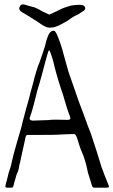

<svg xmlns="http://www.w3.org/2000/svg" viewBox="-20 -861 520 881"><path d="M6 -13Q6 -16 7 -18Q7 -20 8 -23Q9 -26 11 -32L20 -69Q22 -75 27 -90Q32 -105 34 -118Q39 -142 53 -191L61 -219Q80 -281 85 -306L99 -359Q109 -392 111 -401Q118 -431 131 -476L138 -504L144 -525Q154 -559 161 -574Q163 -580 175.5 -615.5Q188 -651 192 -672Q199 -696 206.5 -708Q214 -720 227 -720Q232 -720 237 -711Q242 -702 247 -689Q252 -676 254 -670Q262 -651 282 -575L290 -547Q291 -539 323 -449L342 -394L360 -347Q388 -268 396 -251Q431 -145 437 -123Q444 -97 459.5 -58Q475 -19 477 -14Q480 -7 480 -4Q480 0 469 0H413Q409 0 406.5 -1.5Q404 -3 402 -9Q398 -20 391 -45Q382 -70 379 -90Q376 -105 369.5 -126Q363 -147 358 -158Q349 -177 342 -201L333 -230Q328 -241 325.5 -243.5Q323 -246 317 -246Q296 -246 286 -245L243 -243Q235 -242 169 -242H108H106Q100 -242 97 -231L95 -221L91 -202Q89 -196 78 -144Q75 -127 68 -100Q66 -80 59 -67Q57 -64 54 -53Q51 -42 49 -35Q46 -27 42 -9Q41 -8 40 -4.5Q39 -1 37 -0.5Q35 0 31 0H11Q2 0 6 -13ZM202 -310Q214 -312 236 -312L290 -311Q303 -311 303 -318Q303 -323 296 -340Q290 -355 278 -396Q269 -429 260 -453Q250 -483 238.5 -524Q227 -565 225 -577Q210 -630 205 -630Q202 -630 195 -603L189 -581Q182 -554 171 -513.5Q160 -473 151 -445Q145 -419 134.5 -379.5Q124 -340 118 -325Q116 -319 116 -318Q116 -311 122.5 -309Q129 -307 135.5 -307.5Q142 -308 144 -308ZM170 -749Q141 -769 124 -779L103 -792Q102 -793 83.5 -803.5Q65 -814 69 -826Q73 -841 85 -841Q93 -841 112 -834L139 -827Q156 -820 174 -809L206 -794Q240 -809 251 -815Q262 -821 276 -826Q290 -831 309 -836Q329 -839 347 -839Q358 -839 364.5 -834.5Q371 -830 371 -823Q371 -816 363 -811L337 -794Q334 -793 323.5 -788Q313 -783 289 -765Q249 -742 237 -739Q228 -735 219 -735Q215 -734 208 -734Q200 -734 193.5 -736.5Q187 -739 181 -742.5Q175 -746 170 -749Z"/></svg>

Font: Barriecito
Style: Regular
Weight: 400
Designer: Pablo Cosgaya & Sergio Jiménez
Foundry: Pablo Cosgaya & Sergio Jiménez
Version: Version 1.001